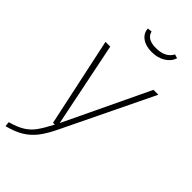

<svg xmlns="http://www.w3.org/2000/svg" viewBox="-299 -801 1058 1058"><g transform="rotate(45 230.0 -272.0)"><path d="M215 3Q186 64 158 100Q130 136 92 159.5Q54 183 -5 198L-8 170Q46 155 77.5 135Q109 115 130.5 85Q152 55 181 0H167L56 -520H93L194 -25L430 -520H468ZM169 -737 195 -740Q207 -692 276 -692Q350 -692 376 -742L399 -735Q388 -701 354.5 -680.5Q321 -660 275 -660Q229 -660 200 -681Q171 -702 169 -737Z"/></g></svg>

Font: FiraGO UltraLight
Style: Italic
Weight: 200
Italic angle: -8°
Designer: bBox Type GmbH
Foundry: bBox Type GmbH
Version: Version 1.001